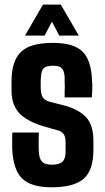

<svg xmlns="http://www.w3.org/2000/svg" viewBox="-20 -793 448 822"><path d="M201.2 8.8C265.6 8.8 311.5 -3.9 338.9 -28.3C366.2 -52.7 379.9 -93.8 379.9 -151.4V-170.9V-190.4C379.9 -235.4 369.1 -269.5 347.7 -292C325.2 -315.4 293 -332 250 -342.8C224.6 -349.6 205.1 -354.5 192.4 -357.4C175.8 -362.3 166 -369.1 161.1 -379.9C156.2 -390.6 154.3 -403.3 154.3 -418.9V-443.4C154.3 -448.2 154.3 -454.1 155.3 -462.9C156.2 -481.4 160.2 -494.1 167 -501C174.8 -507.8 188.5 -511.7 207 -511.7C225.6 -511.7 237.3 -507.8 244.1 -501C251 -494.1 255.9 -481.4 256.8 -462.9V-438.5C257.8 -427.7 257.8 -416 256.8 -404.3V-376H373C374 -382.8 374 -393.6 375 -408.2C376 -423.8 375 -437.5 374 -448.2C372.1 -505.9 358.4 -546.9 334 -571.3C309.6 -596.7 266.6 -609.4 207 -609.4C141.6 -609.4 95.7 -596.7 69.3 -570.3C43 -544.9 29.3 -502.9 29.3 -443.4V-425.8V-407.2C29.3 -377.9 34.2 -353.5 44.9 -334C54.7 -314.5 69.3 -298.8 89.8 -286.1C109.4 -273.4 132.8 -262.7 161.1 -253.9C190.4 -245.1 211.9 -239.3 226.6 -235.4C239.3 -231.4 249 -225.6 253.9 -216.8C258.8 -208 260.7 -197.3 260.7 -182.6V-167V-159.2V-140.6C260.7 -122.1 255.9 -108.4 246.1 -99.6C237.3 -91.8 221.7 -87.9 201.2 -87.9C183.6 -87.9 169.9 -91.8 161.1 -99.6C152.3 -108.4 147.5 -122.1 146.5 -140.6C145.5 -150.4 145.5 -163.1 145.5 -177.7C145.5 -192.4 145.5 -208 146.5 -225.6H33.2C32.2 -219.7 32.2 -209 32.2 -194.3V-154.3C35.2 -96.7 48.8 -54.7 74.2 -29.3C99.6 -3.9 141.6 8.8 201.2 8.8ZM86.9 -640.6H170.9C186.5 -670.9 197.3 -690.4 202.1 -700.2C217.8 -670.9 228.5 -651.4 233.4 -640.6H317.4C279.3 -707 252.9 -751 240.2 -773.4H164.1C126 -707 99.6 -663.1 86.9 -640.6Z"/></svg>

Font: Yellow Ladder Regular
Style: Regular
Weight: 400
Designer: Zima Creative
Version: Version 2.002